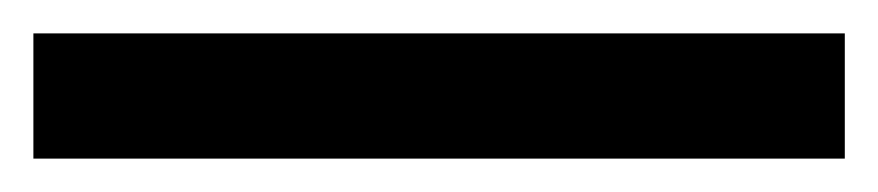

<svg xmlns="http://www.w3.org/2000/svg" viewBox="-23 -855 526 115"><path d="M483 -760V-835H-3V-760Z"/></svg>

Font: Noto Sans Khmer UI SemiCondensed Medium
Style: Regular
Weight: 500
Width: 4
Designer: Danh Hong and the Monotype Design Team
Foundry: Monotype Imaging Inc.
Version: Version 2.002